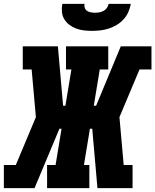

<svg xmlns="http://www.w3.org/2000/svg" viewBox="-23 -975 805 995"><path d="M-3 0V-120H59L163 -368L141 -615H95V-735H277L304 -427H316L347 -615H319V-735H538V-615H494L463 -427H475L603 -735H762V-615H700L596 -368L618 -120H664V0H482L455 -308H443L412 -120H440V0H221V-120H265L296 -308H285L156 0ZM454 -815Q433 -815 412 -817.5Q391 -820 372 -827Q353 -834 337 -846Q321 -858 310.5 -875Q300 -892 298 -913Q296 -934 300 -955H415Q413 -944 416.5 -934Q420 -924 428.5 -918.5Q437 -913 448 -911Q459 -909 470 -909Q481 -909 492 -911Q503 -913 513.5 -918.5Q524 -924 531 -934Q538 -944 540 -955H655Q651 -933 642 -912.5Q633 -892 617.5 -875Q602 -858 582 -846Q562 -834 540.5 -827Q519 -820 497 -817.5Q475 -815 454 -815Z"/></svg>

Font: Iosevka Etoile Heavy Oblique
Style: Regular
Weight: 900
Italic angle: -9°
Designer: Belleve Invis
Foundry: Belleve Invis
Version: Version 15.5.2; ttfautohint (v1.8.4)